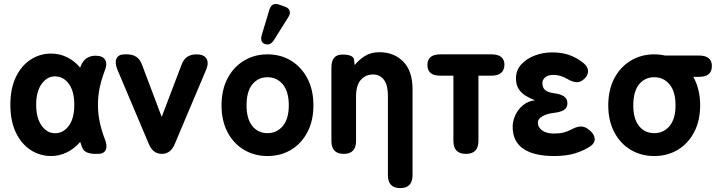

<svg xmlns="http://www.w3.org/2000/svg" viewBox="-20 -787 3661 982"><path d="M242 11Q184 11 136.5 -20Q89 -51 61 -109.5Q33 -168 33 -251Q33 -334 61 -392.5Q89 -451 136.5 -482Q184 -513 242 -513Q285 -513 323.5 -494Q362 -475 390 -441Q391 -443 391.5 -445Q392 -447 393 -449Q414 -502 469 -502Q505 -502 517.5 -481.5Q530 -461 516 -426Q500 -385 490.5 -341.5Q481 -298 481 -251Q481 -205 490.5 -161Q500 -117 516 -76Q530 -42 521 -21Q512 0 481 0H469Q413 0 401 -31Q396 -46 390 -61Q360 -26 321.5 -7.5Q283 11 242 11ZM269 -106Q308 -109 334 -146.5Q360 -184 360 -251Q360 -318 334 -355.5Q308 -393 269 -396Q225 -400 195 -360.5Q165 -321 165 -251Q165 -181 195 -141.5Q225 -102 269 -106Z M808 0Q762 0 741 -51L580 -432Q566 -467 576 -488Q586 -509 617 -509H630Q687 -509 706 -457L807 -189L909 -457Q928 -509 985 -509Q1022 -509 1035.5 -488Q1049 -467 1035 -432L874 -51Q853 0 808 0Z M1348 11Q1281 11 1227.5 -21Q1174 -53 1143.5 -111.5Q1113 -170 1113 -248Q1113 -327 1143.5 -385.5Q1174 -444 1227.5 -476.5Q1281 -509 1348 -509Q1416 -509 1469 -476.5Q1522 -444 1552.5 -385.5Q1583 -327 1583 -248Q1583 -170 1552.5 -111.5Q1522 -53 1469 -21Q1416 11 1348 11ZM1348 -106Q1396 -106 1426.5 -142.5Q1457 -179 1457 -248Q1457 -319 1426.5 -355.5Q1396 -392 1348 -392Q1300 -392 1270.5 -355.5Q1241 -319 1241 -248Q1241 -179 1270.5 -142.5Q1300 -106 1348 -106ZM1381 -582Q1362 -552 1335 -562Q1308 -571 1319 -609L1358 -738Q1370 -777 1409 -763L1437 -753Q1457 -746 1461.5 -731.5Q1466 -717 1455 -700Z M1738 0Q1675 0 1675 -66V-442Q1675 -508 1731 -508Q1788 -508 1791 -481L1794 -454Q1814 -480 1845.5 -500Q1877 -520 1920 -520Q1995 -520 2042.5 -472Q2090 -424 2090 -330V109Q2090 175 2027 175Q1964 175 1964 109V-299Q1964 -352 1943.5 -379Q1923 -406 1888 -406Q1850 -406 1825.5 -378.5Q1801 -351 1801 -292V-66Q1801 0 1738 0Z M2363 0Q2299 0 2299 -66V-400H2231Q2166 -400 2166 -455Q2166 -509 2232 -509H2494Q2560 -509 2560 -455Q2558 -400 2494 -400H2427V-66Q2427 0 2363 0Z M2814 11Q2711 11 2656.5 -26Q2602 -63 2602 -139Q2602 -168 2615.5 -197.5Q2629 -227 2654.5 -248.5Q2680 -270 2716 -274Q2691 -284 2669 -297Q2647 -310 2633 -331.5Q2619 -353 2619 -386Q2619 -428 2646 -457.5Q2673 -487 2715 -503Q2757 -519 2803 -519Q2855 -519 2892 -505.5Q2929 -492 2960 -468Q2986 -448 2987.5 -425.5Q2989 -403 2969 -384Q2949 -365 2928 -366.5Q2907 -368 2880 -384Q2864 -393 2847 -398.5Q2830 -404 2812 -404Q2783 -404 2768.5 -391.5Q2754 -379 2754 -362Q2754 -340 2767 -327.5Q2780 -315 2814 -310Q2847 -306 2864.5 -294Q2882 -282 2882 -259Q2882 -236 2865 -225Q2848 -214 2815 -210Q2778 -206 2754.5 -192.5Q2731 -179 2731 -160Q2731 -135 2753.5 -119.5Q2776 -104 2812 -104Q2841 -104 2861.5 -109Q2882 -114 2901 -124Q2927 -139 2949.5 -140Q2972 -141 2994 -122Q3019 -102 3021.5 -79.5Q3024 -57 3001 -40Q2965 -16 2920.5 -2.5Q2876 11 2814 11Z M3326 11Q3259 11 3205.5 -21Q3152 -53 3121.5 -111.5Q3091 -170 3091 -248Q3091 -327 3121.5 -385.5Q3152 -444 3205.5 -476.5Q3259 -509 3326 -509Q3355 -509 3381 -503H3555Q3621 -503 3621 -449Q3621 -394 3555 -394H3526Q3543 -364 3552 -327Q3561 -290 3561 -248Q3561 -170 3530.5 -111.5Q3500 -53 3447 -21Q3394 11 3326 11ZM3326 -106Q3374 -106 3404.5 -142.5Q3435 -179 3435 -248Q3435 -319 3404.5 -355.5Q3374 -392 3326 -392Q3278 -392 3248.5 -355.5Q3219 -319 3219 -248Q3219 -179 3248.5 -142.5Q3278 -106 3326 -106Z"/></svg>

Font: Zen Maru Gothic Black
Style: Regular
Weight: 900
Designer: Yoshimichi Ohira
Foundry: Positype
Version: Version 1.001